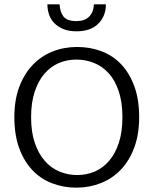

<svg xmlns="http://www.w3.org/2000/svg" viewBox="-20 -854 706 883"><path d="M335 -638Q395 -638 447.5 -618Q500 -598 538 -557.5Q576 -517 598 -456.5Q620 -396 620 -315Q620 -236 597.5 -175.5Q575 -115 536 -74Q497 -33 444 -12Q391 9 331 9Q271 9 218.5 -11.5Q166 -32 128 -72.5Q90 -113 68 -173.5Q46 -234 46 -315Q46 -394 68.5 -454Q91 -514 130 -555Q169 -596 221.5 -617Q274 -638 335 -638ZM123 -315Q123 -247 140 -197Q157 -147 186 -114Q215 -81 253.5 -65Q292 -49 335 -49Q378 -49 415.5 -65Q453 -81 481.5 -114Q510 -147 526.5 -197Q543 -247 543 -315Q543 -384 526 -434.5Q509 -485 480 -517Q451 -549 412.5 -564.5Q374 -580 331 -580Q288 -580 250.5 -564Q213 -548 184.5 -515Q156 -482 139.5 -432Q123 -382 123 -315ZM254 -834Q256 -799 272 -778Q288 -757 332 -757Q369 -757 389.5 -777Q410 -797 412 -834H467Q467 -780 432 -745Q397 -710 332 -710Q296 -710 271 -720.5Q246 -731 229.5 -748Q213 -765 205.5 -787.5Q198 -810 198 -834Z"/></svg>

Font: Mukta Mahee Light
Style: Regular
Weight: 300
Designer: Shuchita Grover, Noopur Datye, Girish Dalvi, Yashodeep Gholap
Foundry: Ek Type
Version: Version 2.538;PS 1.000;hotconv 16.6.51;makeotf.lib2.5.65220;